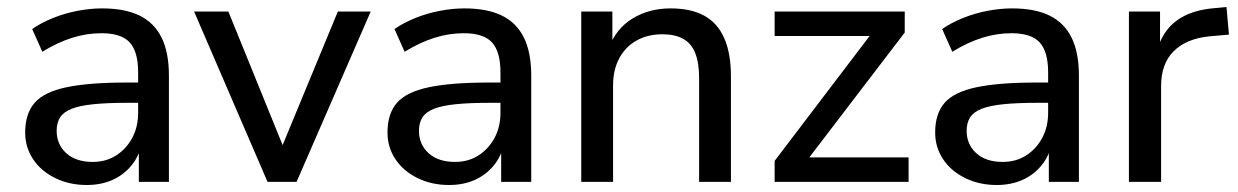

<svg xmlns="http://www.w3.org/2000/svg" viewBox="-20 -520 3540 549"><path d="M228 9Q178 9 137.5 -11Q97 -31 74.5 -65Q52 -99 52 -141Q52 -195 79 -226Q106 -257 170 -270.5Q234 -284 342 -284H389V-226H344Q286 -226 247 -222Q208 -218 185 -209Q162 -200 152 -184.5Q142 -169 142 -146Q142 -107 169.5 -82Q197 -57 245 -57Q283 -57 312 -75.5Q341 -94 358 -125.5Q375 -157 375 -198V-313Q375 -372 351 -398.5Q327 -425 270 -425Q228 -425 186.5 -412Q145 -399 101 -372L72 -437Q98 -455 131.5 -468.5Q165 -482 201.5 -489Q238 -496 272 -496Q337 -496 379 -475.5Q421 -455 442 -412.5Q463 -370 463 -304V0H377V-111H386Q378 -74 356 -47Q334 -20 301.5 -5.5Q269 9 228 9Z M745 0 535 -487H633L802 -71H774L946 -487H1040L828 0Z M1264 9Q1214 9 1173.5 -11Q1133 -31 1110.5 -65Q1088 -99 1088 -141Q1088 -195 1115 -226Q1142 -257 1206 -270.5Q1270 -284 1378 -284H1425V-226H1380Q1322 -226 1283 -222Q1244 -218 1221 -209Q1198 -200 1188 -184.5Q1178 -169 1178 -146Q1178 -107 1205.5 -82Q1233 -57 1281 -57Q1319 -57 1348 -75.5Q1377 -94 1394 -125.5Q1411 -157 1411 -198V-313Q1411 -372 1387 -398.5Q1363 -425 1306 -425Q1264 -425 1222.5 -412Q1181 -399 1137 -372L1108 -437Q1134 -455 1167.5 -468.5Q1201 -482 1237.5 -489Q1274 -496 1308 -496Q1373 -496 1415 -475.5Q1457 -455 1478 -412.5Q1499 -370 1499 -304V0H1413V-111H1422Q1414 -74 1392 -47Q1370 -20 1337.5 -5.5Q1305 9 1264 9Z M1642 0V-487H1731V-381H1720Q1741 -438 1788.5 -467Q1836 -496 1897 -496Q1956 -496 1994 -475Q2032 -454 2051 -410.5Q2070 -367 2070 -302V0H1979V-297Q1979 -340 1968 -368Q1957 -396 1933.5 -409Q1910 -422 1874 -422Q1832 -422 1800 -404Q1768 -386 1750.5 -353Q1733 -320 1733 -276V0Z M2195 0V-60L2484 -440V-417H2195V-487H2567V-427L2275 -45V-70H2578V0Z M2830 9Q2780 9 2739.5 -11Q2699 -31 2676.5 -65Q2654 -99 2654 -141Q2654 -195 2681 -226Q2708 -257 2772 -270.5Q2836 -284 2944 -284H2991V-226H2946Q2888 -226 2849 -222Q2810 -218 2787 -209Q2764 -200 2754 -184.5Q2744 -169 2744 -146Q2744 -107 2771.5 -82Q2799 -57 2847 -57Q2885 -57 2914 -75.5Q2943 -94 2960 -125.5Q2977 -157 2977 -198V-313Q2977 -372 2953 -398.5Q2929 -425 2872 -425Q2830 -425 2788.5 -412Q2747 -399 2703 -372L2674 -437Q2700 -455 2733.5 -468.5Q2767 -482 2803.5 -489Q2840 -496 2874 -496Q2939 -496 2981 -475.5Q3023 -455 3044 -412.5Q3065 -370 3065 -304V0H2979V-111H2988Q2980 -74 2958 -47Q2936 -20 2903.5 -5.5Q2871 9 2830 9Z M3208 0V-487H3297V-371H3287Q3303 -431 3345 -461.5Q3387 -492 3456 -497L3487 -500L3494 -421L3437 -416Q3371 -409 3335.5 -373Q3300 -337 3300 -274V0Z"/></svg>

Font: Nunito Sans 12pt Medium
Style: Regular
Weight: 500
Designer: Vernon Adams
Foundry: Vernon Adams
Version: Version 3.101;gftools[0.9.27]